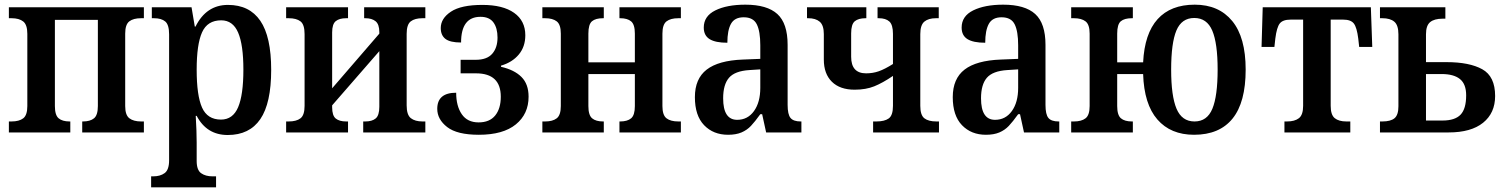

<svg xmlns="http://www.w3.org/2000/svg" viewBox="-20 -567 6453 822"><path d="M18 -47H29Q62 -47 79.5 -60.5Q97 -74 97 -113V-422Q97 -461 79.5 -475Q62 -489 29 -489H18V-536H596V-489H584Q551 -489 533.5 -475.5Q516 -462 516 -423V-113Q516 -74 534 -60.5Q552 -47 584 -47H596V0H332V-47H335Q366 -47 382.5 -60.5Q399 -74 399 -113V-482H215V-113Q215 -74 231 -60.5Q247 -47 278 -47H281V0H18Z M627 188H636Q666 188 685 174Q704 160 704 119V-420Q704 -461 687.5 -475Q671 -489 639 -489H630V-536H800L814 -453H817Q863 -546 956 -546Q1048 -546 1094.5 -478Q1141 -410 1141 -268Q1141 -125 1094.5 -57Q1048 11 955 11Q865 11 822 -71H818Q822 -3 822 43V122Q822 161 841 174.5Q860 188 890 188H905V235H627ZM1022 -269Q1022 -375 999.5 -427.5Q977 -480 927 -480Q868 -480 845 -428.5Q822 -377 822 -269Q822 -158 845 -106.5Q868 -55 926 -55Q977 -55 999.5 -108Q1022 -161 1022 -269Z M1205 -47H1216Q1249 -47 1266.5 -60.5Q1284 -74 1284 -114V-421Q1284 -462 1266.5 -475.5Q1249 -489 1216 -489H1205V-536H1470V-489H1462Q1433 -489 1417.5 -476.5Q1402 -464 1402 -428V-189L1604 -423V-429Q1604 -463 1588 -476Q1572 -489 1544 -489H1539V-536H1801V-489H1789Q1756 -489 1738.5 -475.5Q1721 -462 1721 -422V-116Q1721 -75 1739 -61Q1757 -47 1789 -47H1801V0H1535V-47H1544Q1573 -47 1588.5 -60Q1604 -73 1604 -110V-348L1402 -116V-108Q1402 -72 1417.5 -59.5Q1433 -47 1462 -47H1470V0H1205Z M1852 -101Q1852 -170 1933 -170Q1933 -113 1957 -78Q1981 -43 2029 -43Q2076 -43 2100 -72.5Q2124 -102 2124 -153Q2124 -253 2018 -253H1952V-311H2017Q2065 -311 2087.5 -337Q2110 -363 2110 -406Q2110 -447 2092.5 -471Q2075 -495 2037 -495Q1954 -495 1954 -385Q1907 -385 1887 -400.5Q1867 -416 1867 -447Q1867 -488 1910.5 -517Q1954 -546 2045 -546Q2133 -546 2181 -512Q2229 -478 2229 -416Q2229 -367 2201 -333.5Q2173 -300 2125 -286V-281Q2182 -268 2212.5 -237.5Q2243 -207 2243 -153Q2243 -79 2188.5 -34.5Q2134 10 2030 10Q1937 10 1894.5 -23Q1852 -56 1852 -101Z M2302 -47H2314Q2346 -47 2363.5 -60.5Q2381 -74 2381 -113V-423Q2381 -462 2363.5 -475.5Q2346 -489 2314 -489H2302V-536H2565V-489H2562Q2530 -489 2514.5 -476Q2499 -463 2499 -423V-300H2698V-423Q2698 -462 2682 -475.5Q2666 -489 2635 -489H2632V-536H2895V-489H2884Q2851 -489 2833.5 -475.5Q2816 -462 2816 -423V-113Q2816 -74 2833.5 -60.5Q2851 -47 2884 -47H2895V0H2632V-47H2635Q2666 -47 2682 -60.5Q2698 -74 2698 -113V-250H2499V-113Q2499 -74 2515 -60.5Q2531 -47 2562 -47H2565V0H2302Z M2955 -151Q2955 -230 3005.5 -269Q3056 -308 3160 -312L3235 -315V-373Q3235 -433 3220 -463Q3205 -493 3164 -493Q3125 -493 3109.5 -465Q3094 -437 3094 -384Q3043 -384 3018 -399.5Q2993 -415 2993 -449Q2993 -498 3042.5 -522.5Q3092 -547 3171 -547Q3264 -547 3308 -507Q3352 -467 3352 -375V-118Q3352 -77 3364.5 -62Q3377 -47 3408 -47H3411V0H3260L3243 -78H3235Q3212 -46 3195 -28Q3178 -10 3154.5 0Q3131 10 3097 10Q3034 10 2994.5 -31Q2955 -72 2955 -151ZM3235 -191V-270L3188 -267Q3126 -263 3101 -234Q3076 -205 3076 -146Q3076 -54 3136 -54Q3181 -54 3208 -91.5Q3235 -129 3235 -191Z M3718 -47H3732Q3767 -47 3785 -60Q3803 -73 3803 -114V-242Q3759 -212 3723 -197.5Q3687 -183 3639 -183Q3576 -183 3541.5 -217Q3507 -251 3507 -312V-421Q3507 -459 3489.5 -474Q3472 -489 3440 -489H3435V-536H3689V-489H3686Q3655 -489 3639.5 -476Q3624 -463 3624 -424V-324Q3624 -253 3688 -253Q3717 -253 3742.5 -262Q3768 -271 3803 -293V-422Q3803 -461 3787.5 -475Q3772 -489 3742 -489H3737V-536H3999V-489H3987Q3955 -489 3937.5 -474.5Q3920 -460 3920 -421V-114Q3920 -74 3937.5 -60.5Q3955 -47 3989 -47H4000V0H3718Z M4059 -151Q4059 -230 4109.5 -269Q4160 -308 4264 -312L4339 -315V-373Q4339 -433 4324 -463Q4309 -493 4268 -493Q4229 -493 4213.5 -465Q4198 -437 4198 -384Q4147 -384 4122 -399.5Q4097 -415 4097 -449Q4097 -498 4146.5 -522.5Q4196 -547 4275 -547Q4368 -547 4412 -507Q4456 -467 4456 -375V-118Q4456 -77 4468.5 -62Q4481 -47 4512 -47H4515V0H4364L4347 -78H4339Q4316 -46 4299 -28Q4282 -10 4258.5 0Q4235 10 4201 10Q4138 10 4098.5 -31Q4059 -72 4059 -151ZM4339 -191V-270L4292 -267Q4230 -263 4205 -234Q4180 -205 4180 -146Q4180 -54 4240 -54Q4285 -54 4312 -91.5Q4339 -129 4339 -191Z M4874 -250H4763V-113Q4763 -74 4779 -60.5Q4795 -47 4826 -47H4830V0H4566V-47H4578Q4610 -47 4627.5 -60.5Q4645 -74 4645 -113V-423Q4645 -462 4627.5 -475.5Q4610 -489 4578 -489H4566V-536H4830V-489H4826Q4794 -489 4778.5 -476Q4763 -463 4763 -423V-300H4874Q4880 -423 4936 -485Q4992 -547 5095 -547Q5198 -547 5255.5 -477Q5313 -407 5313 -269Q5313 -129 5257 -59.5Q5201 10 5092 10Q4992 10 4935 -55.5Q4878 -121 4874 -250ZM5193 -269Q5193 -382 5170 -436Q5147 -490 5093 -490Q5039 -490 5016.5 -436.5Q4994 -383 4994 -269Q4994 -156 5017 -101.5Q5040 -47 5094 -47Q5148 -47 5170.5 -101.5Q5193 -156 5193 -269Z M5479 -47H5490Q5523 -47 5541 -61Q5559 -75 5559 -114V-483H5505Q5472 -483 5459 -466.5Q5446 -450 5440 -402L5436 -366H5381L5386 -536H5849L5855 -366H5799L5795 -402Q5789 -450 5776 -466.5Q5763 -483 5731 -483H5677V-114Q5677 -75 5694.5 -61Q5712 -47 5744 -47H5761V0H5479Z M5888 -47H5898Q5934 -47 5950.5 -61Q5967 -75 5967 -112V-420Q5967 -459 5949.5 -474Q5932 -489 5898 -489H5888V-536H6168V-487H6156Q6121 -487 6103 -472.5Q6085 -458 6085 -420V-301H6173Q6271 -301 6326 -270.5Q6381 -240 6381 -156Q6381 -83 6329.5 -41.5Q6278 0 6182 0H5888ZM6156 -51Q6209 -51 6233 -76Q6257 -101 6257 -159Q6257 -207 6230.5 -228.5Q6204 -250 6152 -250H6085V-51Z"/></svg>

Font: Noto Serif NarrowSemiBold
Style: Regular
Weight: 600
Width: 4
Designer: Monotype Design Team
Foundry: Monotype Imaging Inc.
Version: Version 1.001